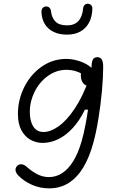

<svg xmlns="http://www.w3.org/2000/svg" viewBox="-20 -824 660 1056"><path d="M80 140.5Q68.5 128.5 65.8 115Q63 101.5 73 90Q83 78.5 97.8 79.5Q112.5 80.5 127.5 94Q158 121 187.5 135.5Q217 150 249 150Q288.5 150 322.2 128Q356 106 382.8 62.5Q409.5 19 428 -44Q440.5 -85.5 450.5 -140Q465.5 -218 474.5 -304.8Q483.5 -391.5 483.5 -455Q483.5 -475 487 -487Q490.5 -499 497.5 -504.2Q504.5 -509.5 515 -509.5Q531.5 -509.5 539.5 -497Q547.5 -484.5 547.5 -455Q547.5 -404.5 541 -326.5Q534 -249.5 521.5 -172.5Q509 -95.5 493.5 -39Q472 40 438.8 95.8Q405.5 151.5 358.5 181.8Q311.5 212 250.5 212Q200.5 212 156 192.5Q111.5 173 80 140.5ZM78.5 -196.5Q78.5 -274.5 113.2 -344.5Q148 -414.5 209 -457.2Q270 -500 344.5 -500Q380 -500 418.5 -487.2Q457 -474.5 483 -451.2Q509 -428 509 -398.5Q509 -378 498.8 -364.8Q488.5 -351.5 469 -351.5Q452.5 -351.5 441.2 -362.5Q430 -373.5 426.2 -392.2Q422.5 -411 427.5 -433H458V-391.5Q447.5 -406.5 430.2 -417.5Q413 -428.5 391.2 -434.2Q369.5 -440 346 -440Q290 -440 243.5 -406.5Q197 -373 170.5 -319.5Q144 -266 144 -210Q144 -179 151.5 -153.8Q159 -128.5 175.8 -113.2Q192.5 -98 219 -98Q257.5 -98 301.8 -129Q346 -160 390.5 -226Q435 -292 470.5 -391.5H511L478 -221H447Q418 -161 380.2 -120Q342.5 -79 300.2 -58.5Q258 -38 214 -38Q180 -38 149 -54.5Q118 -71 98.2 -106.8Q78.5 -142.5 78.5 -196.5ZM208 -757.5Q207.5 -772 215 -780.2Q222.5 -788.5 233.5 -788.5Q244.5 -788.5 251.8 -781.8Q259 -775 260.5 -762Q264.5 -726 285.2 -705.2Q306 -684.5 348.5 -684.5Q389 -684.5 411 -708.2Q433 -732 437 -777V-778Q438 -786 441.5 -791.8Q445 -797.5 450.5 -800.5Q456 -803.5 463 -803.5Q474 -803.5 481.2 -795.8Q488.5 -788 488 -775.5Q486.5 -730 469 -698.2Q451.5 -666.5 420.8 -650Q390 -633.5 348.5 -633.5Q305 -633.5 274 -649Q243 -664.5 226.2 -692.2Q209.5 -720 208 -757.5Z"/></svg>

Font: Monaspace Radon Var
Style: Regular
Weight: 400
Designer: Riley Cran and the Lettermatic Team
Version: Version 1.000 (Monaspace Radon Var)